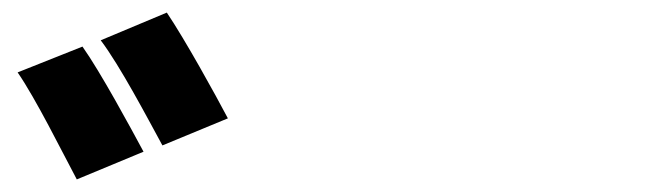

<svg xmlns="http://www.w3.org/2000/svg" viewBox="-20 -879 1040 305"><path d="M111 -805 8 -764C37 -722 78 -639 102 -594L208 -638C187 -677 140 -764 111 -805ZM245 -859 140 -815C171 -774 214 -692 238 -648L342 -691C322 -729 274 -816 245 -859Z"/></svg>

Font: Noto Sans HK Black
Style: Regular
Weight: 900
Designer: Ryoko NISHIZUKA 西塚涼子 (kana, bopomofo & ideographs); Paul D. Hunt (Latin, Greek & Cyrillic); Sandoll Communications 산돌커뮤니
Foundry: Adobe
Version: Version 2.004;hotconv 1.0.118;makeotfexe 2.5.65603